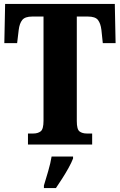

<svg xmlns="http://www.w3.org/2000/svg" viewBox="-20 -734 609 975"><path d="M122 0V-56H149Q172 -56 186.5 -67Q201 -78 201 -121V-650H144Q107 -650 93 -632.5Q79 -615 75 -582L67 -515H2L6 -714H563L567 -515H502L495 -582Q491 -615 477.5 -632.5Q464 -650 426 -650H370V-119Q370 -77 384 -66.5Q398 -56 421 -56H448V0ZM203 208Q212 179 224.5 136Q237 93 242 61H351V71Q343 92 328 119Q313 146 296 172.5Q279 199 264 221H203Z"/></svg>

Font: Noto Serif Armenian ExtraCondensed Black
Style: Regular
Weight: 900
Width: 2
Designer: Monotype Design Team
Foundry: Monotype Imaging Inc.
Version: Version 2.008; ttfautohint (v1.8.4.7-5d5b)